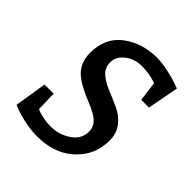

<svg xmlns="http://www.w3.org/2000/svg" viewBox="-196 -842 984 984"><g transform="rotate(45 296.0 -350.0)"><path d="M134 -205 137 -96Q183 -75 242.5 -75Q302 -75 351 -108Q400 -141 400 -196Q400 -246 344 -276Q319 -290 289 -302Q259 -314 229 -329Q199 -344 174 -363Q118 -406 118 -485Q118 -595 195 -652.5Q272 -710 378 -710Q416 -710 462 -700Q508 -690 535 -680L562 -670L530 -500H474L460 -607Q409 -625 354.5 -625Q300 -625 262.5 -594.5Q225 -564 225 -524Q225 -484 254 -459Q283 -434 324.5 -417.5Q366 -401 407.5 -382Q449 -363 478 -327Q507 -291 507 -239Q507 -160 466 -102Q386 10 227 10Q183 10 136.5 0Q90 -10 65 -20L40 -30L68 -205Z"/></g></svg>

Font: Bitter
Style: Italic
Weight: 400
Italic angle: -9°
Designer: Sol Matas
Foundry: Sol Matas
Version: Version 1.001